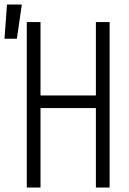

<svg xmlns="http://www.w3.org/2000/svg" viewBox="-53 -833 573 853"><path d="M-33 -661 -22 -813H44L22 -661ZM66 0V-735H127V-409H373V-735H434V0H373V-353H127V0Z"/></svg>

Font: Iosevka SS18 Light
Style: Regular
Weight: 300
Monospace: yes
Designer: Belleve Invis
Foundry: Belleve Invis
Version: Version 25.1.1; ttfautohint (v1.8.4)